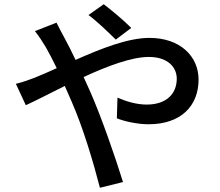

<svg xmlns="http://www.w3.org/2000/svg" viewBox="-20 -835 1040 907"><path d="M600 -703C564 -740 504 -789 470 -815L398 -764C439 -734 490 -684 527 -648ZM145 -688C163 -666 184 -633 197 -611C213 -583 230 -550 248 -513C211 -496 176 -481 144 -468C127 -461 88 -447 55 -439L102 -338C146 -358 212 -392 286 -429L318 -356C373 -231 421 -68 452 52L561 25C527 -86 459 -282 408 -398C397 -422 386 -447 375 -471C485 -522 601 -566 683 -566C771 -566 815 -519 815 -463C815 -393 767 -341 673 -341C625 -341 575 -356 535 -374L532 -276C568 -262 627 -248 682 -248C835 -248 918 -335 918 -459C918 -570 830 -656 686 -656C584 -656 456 -605 337 -552C319 -590 301 -626 284 -657C274 -675 255 -711 247 -728Z"/></svg>

Font: Noto Sans CJK KR Medium
Style: Regular
Weight: 500
Designer: Ryoko NISHIZUKA (kana & ideographs); Paul D. Hunt (Latin, Greek & Cyrillic); Wenlong ZHANG (bopomofo); Sandoll Communica
Foundry: Adobe Systems Incorporated
Version: Version 1.004;PS 1.004;hotconv 1.0.82;makeotf.lib2.5.63406